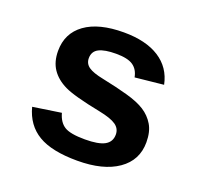

<svg xmlns="http://www.w3.org/2000/svg" viewBox="-101 -651 803 771"><g transform="rotate(20 300.0 -265.0)"><path d="M539.1 -154.3Q539.1 -77.6 476.3 -33.9Q413.6 9.8 302.7 9.8Q193.8 9.8 136 -24.7Q78.1 -59.1 59.1 -131.8L179.7 -149.9Q189.9 -112.3 215.1 -96.7Q240.2 -81.1 302.7 -81.1Q360.4 -81.1 386.7 -95.7Q413.1 -110.4 413.1 -141.6Q413.1 -167 391.8 -181.9Q370.6 -196.8 319.8 -207Q203.6 -230 163.1 -249.8Q122.6 -269.5 101.3 -301Q80.1 -332.5 80.1 -378.4Q80.1 -454.1 138.4 -496.3Q196.8 -538.6 303.7 -538.6Q397.9 -538.6 455.3 -502Q512.7 -465.3 526.9 -396L405.3 -383.3Q399.4 -415.5 376.5 -431.4Q353.5 -447.3 303.7 -447.3Q254.9 -447.3 230.5 -434.8Q206.1 -422.4 206.1 -393.1Q206.1 -370.1 224.9 -356.7Q243.7 -343.3 288.1 -334.5Q350.1 -321.8 398.2 -308.3Q446.3 -294.9 475.3 -276.4Q504.4 -257.8 521.7 -228.8Q539.1 -199.7 539.1 -154.3Z"/></g></svg>

Font: Liberation Mono
Style: Bold
Weight: 700
Monospace: yes
Designer: Steve Matteson
Foundry: Ascender Corporation
Version: Version 2.1.5